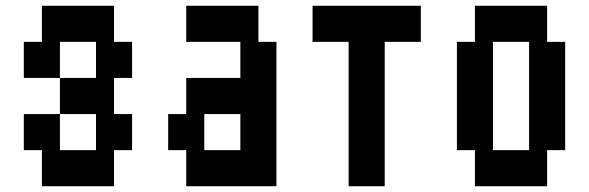

<svg xmlns="http://www.w3.org/2000/svg" viewBox="-20 -770 2040 665"><path d="M62.5 -375H187.5V-250H312.5V-375H187.5V-500H312.5V-625H187.5V-500H62.5V-625H125V-750H375V-625H437.5V-500H375V-375H437.5V-250H375V-125H125V-250H62.5Z M625 -750H875V-625H937.5V-125H625V-250H562.5V-375H625V-500H812.5V-625H625ZM812.5 -375H687.5V-250H812.5Z M1187.5 -625H1062.5V-750H1437.5V-625H1312.5V-125H1187.5Z M1562.5 -625H1625V-750H1875V-625H1937.5V-250H1875V-125H1625V-250H1562.5ZM1812.5 -625H1687.5V-250H1812.5Z"/></svg>

Font: Amiga Topaz Unicode Rus
Style: Regular
Weight: 400
Designer: dMG of Trueschool and Divine Stylers
Foundry: dMG of Trueschool and Divine Stylers
Version: Version 1.1